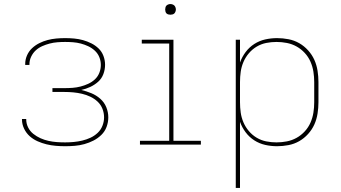

<svg xmlns="http://www.w3.org/2000/svg" viewBox="-20 -717 1690 952"><path d="M303 8Q280 8 256.5 6Q233 4 210.5 -1.5Q188 -7 166.5 -16.5Q145 -26 127.5 -41.5Q110 -57 99.5 -79Q89 -101 89 -124Q89 -125 89 -125.5Q89 -126 89 -127H110Q110 -126 110 -125.5Q110 -125 110 -125Q110 -104 119.5 -85Q129 -66 145.5 -53Q162 -40 181 -31.5Q200 -23 220.5 -18.5Q241 -14 261.5 -12.5Q282 -11 303 -11Q324 -11 345.5 -13Q367 -15 388 -20Q409 -25 428.5 -34Q448 -43 464 -58Q480 -73 488 -93.5Q496 -114 496 -135Q496 -157 488 -177.5Q480 -198 464 -213Q448 -228 428 -237.5Q408 -247 386.5 -252Q365 -257 343.5 -259Q322 -261 300 -261H240V-280H300Q320 -280 340 -281.5Q360 -283 379.5 -288Q399 -293 417.5 -301.5Q436 -310 450.5 -323.5Q465 -337 472.5 -356Q480 -375 480 -395Q480 -415 472.5 -433.5Q465 -452 450.5 -465.5Q436 -479 418 -487.5Q400 -496 381 -501Q362 -506 342.5 -507.5Q323 -509 303 -509Q284 -509 264.5 -507.5Q245 -506 226 -501Q207 -496 189 -488Q171 -480 157 -467Q143 -454 134.5 -436Q126 -418 126 -399Q126 -398 126 -397Q126 -396 126 -395H105Q105 -396 105 -397Q105 -398 105 -400Q105 -422 114 -442.5Q123 -463 139 -478Q155 -493 175 -503Q195 -513 216 -518.5Q237 -524 259 -526Q281 -528 303 -528Q325 -528 347.5 -526Q370 -524 391.5 -518Q413 -512 433 -502Q453 -492 469 -476.5Q485 -461 493 -439.5Q501 -418 501 -396Q501 -372 492.5 -349.5Q484 -327 466.5 -311.5Q449 -296 427.5 -286Q406 -276 383 -271Q408 -265 432.5 -255Q457 -245 477 -227.5Q497 -210 507 -185.5Q517 -161 517 -135Q517 -111 508.5 -88Q500 -65 482.5 -48Q465 -31 443.5 -20Q422 -9 398.5 -2.5Q375 4 351 6Q327 8 303 8Z M674 0V-19H819V-501H683V-520H840V-19H976V0ZM825 -644Q820 -644 814.5 -645.5Q809 -647 805.5 -650.5Q802 -654 800.5 -659.5Q799 -665 799 -670Q799 -675 800.5 -680.5Q802 -686 805.5 -689.5Q809 -693 814.5 -695Q820 -697 825 -697Q830 -697 835.5 -695Q841 -693 844.5 -689.5Q848 -686 850 -680.5Q852 -675 852 -670Q852 -665 850 -659.5Q848 -654 844.5 -650.5Q841 -647 835.5 -645.5Q830 -644 825 -644Z M1149 215V-520H1170V-407Q1180 -435 1198 -459Q1216 -483 1241 -499Q1266 -515 1295 -521.5Q1324 -528 1354 -528Q1382 -528 1410.5 -522.5Q1439 -517 1463.5 -503Q1488 -489 1507.5 -467.5Q1527 -446 1538.5 -420.5Q1550 -395 1554.5 -366.5Q1559 -338 1559 -310V-210Q1559 -182 1554.5 -153.5Q1550 -125 1538.5 -99.5Q1527 -74 1507.5 -52.5Q1488 -31 1463.5 -17Q1439 -3 1410.5 2.5Q1382 8 1354 8Q1324 8 1295 1.5Q1266 -5 1241 -21Q1216 -37 1198 -61Q1180 -85 1170 -113V215ZM1351 -11Q1377 -11 1402.5 -16Q1428 -21 1450.5 -33.5Q1473 -46 1491 -65.5Q1509 -85 1519.5 -109Q1530 -133 1534 -158.5Q1538 -184 1538 -210V-310Q1538 -336 1534 -361.5Q1530 -387 1519.5 -411Q1509 -435 1491 -454.5Q1473 -474 1450.5 -486.5Q1428 -499 1402.5 -504Q1377 -509 1351 -509Q1325 -509 1300 -504Q1275 -499 1253 -486Q1231 -473 1214 -453Q1197 -433 1187 -409.5Q1177 -386 1173.5 -361Q1170 -336 1170 -310V-210Q1170 -184 1173.5 -159Q1177 -134 1187 -110.5Q1197 -87 1214 -67Q1231 -47 1253 -34Q1275 -21 1300 -16Q1325 -11 1351 -11Z"/></svg>

Font: Zed Sans Thin Extended
Style: Regular
Weight: 100
Width: 7
Designer: Belleve Invis
Foundry: Belleve Invis
Version: Version 1.0.0; ttfautohint (v1.8.4)